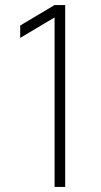

<svg xmlns="http://www.w3.org/2000/svg" viewBox="-20 -740 398 760"><path d="M196 0V-671L60 -590V-639L196 -720H238V0Z"/></svg>

Font: Manrope ExtraLight
Style: Regular
Weight: 200
Designer: Mikhail Sharanda
Foundry: Mikhail Sharanda
Version: Version 4.505